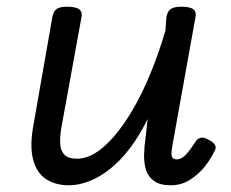

<svg xmlns="http://www.w3.org/2000/svg" viewBox="-20 -535 686 571"><path d="M185 16Q144 16 116 -3Q88 -22 78 -62.5Q68 -103 80 -166L136 -486Q140 -503 149.5 -509Q159 -515 179 -515Q206 -515 216 -507Q226 -499 222 -482L163 -158Q158 -130 159 -108.5Q160 -87 171.5 -75Q183 -63 209 -63Q244 -63 280 -91.5Q316 -120 351 -171Q386 -222 417 -292Q448 -362 472 -444L475 -486Q479 -503 489 -509Q499 -515 519 -515Q546 -515 555.5 -507Q565 -499 561 -482L493 -104Q490 -87 490 -77.5Q490 -68 494.5 -64.5Q499 -61 506 -61Q515 -61 523.5 -67Q532 -73 541 -84.5Q550 -96 561 -113Q568 -124 578 -125.5Q588 -127 601 -119Q615 -112 619.5 -103.5Q624 -95 618 -86Q607 -62 588.5 -39Q570 -16 544.5 0Q519 16 488 16Q456 16 438.5 3.5Q421 -9 414.5 -29Q408 -49 408.5 -74.5Q409 -100 413 -126L419 -181Q394 -130 365.5 -93Q337 -56 306.5 -32Q276 -8 245 4Q214 16 185 16Z"/></svg>

Font: Playwrite DE VA
Style: Regular
Weight: 400
Designer: Veronika Burian, José Scaglione
Foundry: TypeTogether
Version: Version 1.002